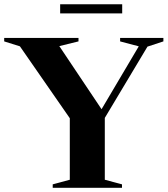

<svg xmlns="http://www.w3.org/2000/svg" viewBox="-34 -896 800 916"><path d="M61 -675 -14 -698.5V-715H340.5V-698.5L249 -676L450.5 -375L628 -675L539 -698.5V-715H745.5V-698.5L669.5 -673.5L466 -333.5V-38.5L548 -16.5V0H217.5V-16.5L299 -38.5V-332ZM253 -832V-875.5H549V-832Z"/></svg>

Font: Newsreader 72pt SemiBold
Style: Regular
Weight: 600
Designer: Hugues Gentile
Foundry: Production Type
Version: Version 1.003; ttfautohint (v1.8.3)